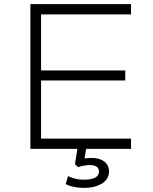

<svg xmlns="http://www.w3.org/2000/svg" viewBox="-20 -725 745 935"><path d="M128 0V-705H618V-655H180V-382H590V-333H180V-50H618V0ZM388 190Q363 190 339 185Q315 180 300 171L311 133Q333 142 349.5 146Q366 150 389 150Q425 150 443.5 140Q462 130 462 110Q462 95 451 87Q440 79 418 79Q406 79 391.5 81Q377 83 361 89L345 75L360 -20H403L390 55L370 51Q386 47 399.5 45.5Q413 44 423 44Q450 44 469.5 51.5Q489 59 500 74Q511 89 511 110Q511 134 496 152Q481 170 453 180Q425 190 388 190Z"/></svg>

Font: Nunito Sans 7pt SemiExpanded ExtraLight
Style: Regular
Weight: 250
Width: 6
Designer: Vernon Adams
Foundry: Vernon Adams
Version: Version 3.101;gftools[0.9.27]